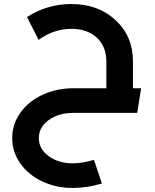

<svg xmlns="http://www.w3.org/2000/svg" viewBox="-20 -555 764 944"><path d="M340.8 0Q266.1 0.5 218.5 35.9Q170.9 71.3 170.9 124Q170.9 177.2 219.2 212.6Q267.6 248 338.9 248Q383.8 248 441.9 231L481 347.2Q407.7 369.1 336.9 369.1Q256.3 369.1 188.2 337.2Q120.1 305.2 80.1 248.8Q40 192.4 40 124Q40 54.2 81.5 -2.7Q123 -59.6 193.4 -90.8Q263.7 -122.1 347.2 -121.1H502.9V-252.9Q502.9 -326.2 456.1 -369.6Q409.2 -413.1 331.1 -413.1Q243.7 -413.1 169.9 -358.9L112.8 -471.2Q211.9 -535.2 331.1 -535.2Q462.9 -535.2 548.3 -455.8Q633.8 -376.5 633.8 -252.9V-121.1H673.8L654.8 0Z"/></svg>

Font: Montserrat-Arabic Medium
Style: Regular
Weight: 500
Designer: Mohamed Gaber
Foundry: Kief Type Foundry
Version: Version 5.008;PS 005.008;hotconv 1.0.88;makeotf.lib2.5.64775